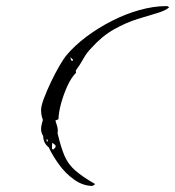

<svg xmlns="http://www.w3.org/2000/svg" viewBox="-20 -541 576 631"><path d="M284 70Q253 70 224 49.5Q195 29 173.5 -1Q152 -31 140 -57Q122 -71 122 -94Q115 -104 115 -117Q115 -125 117 -132.5Q119 -140 121 -147Q115 -162 115 -179Q115 -193 124.5 -218Q134 -243 147.5 -271.5Q161 -300 175 -324Q189 -348 198 -359Q225 -391 263.5 -420Q302 -449 347 -472Q392 -495 438.5 -508Q485 -521 527 -521Q532 -521 536 -517Q524 -506 496.5 -498Q469 -490 432 -478.5Q395 -467 355.5 -445Q316 -423 281 -384Q265 -368 254 -348Q243 -328 229 -309L230 -302Q214 -286 201.5 -258.5Q189 -231 181 -202Q173 -173 172 -149L162 -145Q164 -138 167 -129Q170 -120 170 -112Q170 -107 169 -104Q180 -57 192 -29Q204 -1 227.5 19.5Q251 40 293 64ZM218 -341 220 -343V-345L211 -353L214 -342ZM134 -75 138 -78 134 -85 133 -81ZM156 -50 163 -58 162 -64 152 -72Q151 -67 151 -61.5Q151 -56 151 -51Z"/></svg>

Font: Kolker Brush
Style: Regular
Weight: 400
Designer: Robert E. Leuschke
Foundry: Robert E. Leuschke
Version: Version 1.010; ttfautohint (v1.8.3)